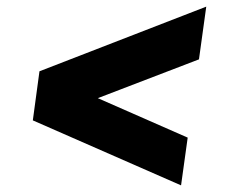

<svg xmlns="http://www.w3.org/2000/svg" viewBox="-20 -563 718 579"><path d="M526 -4 79 -200 99 -348 602 -543 580 -384 275 -267 546 -148Z"/></svg>

Font: Plus Jakarta Sans ExtraBold
Style: Italic
Weight: 800
Italic angle: -8°
Designer: Gumpita Rahayu
Foundry: Tokotype
Version: Version 2.071; ttfautohint (v1.8.4.7-5d5b);gftools[0.9.29]